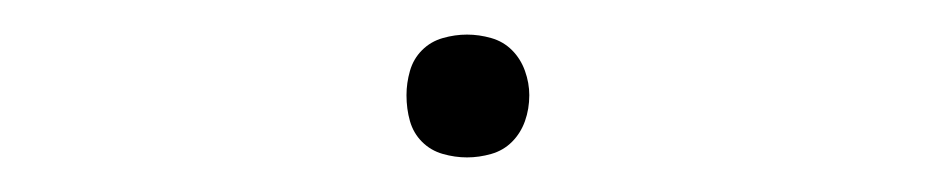

<svg xmlns="http://www.w3.org/2000/svg" viewBox="-20 -83 540 111"><path d="M250 8Q243 8 236 6Q229 4 224 -1Q219 -6 217 -13Q215 -20 215 -28Q215 -35 217 -42Q219 -49 224 -54Q229 -59 236 -61Q243 -63 250 -63Q257 -63 264 -61Q271 -59 276 -54Q281 -49 283.5 -42Q286 -35 286 -28Q286 -20 283.5 -13Q281 -6 276 -1Q271 4 264 6Q257 8 250 8Z"/></svg>

Font: Zed Mono Thin
Style: Regular
Weight: 100
Monospace: yes
Designer: Belleve Invis
Foundry: Belleve Invis
Version: Version 1.0.0; ttfautohint (v1.8.4)